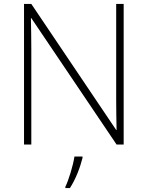

<svg xmlns="http://www.w3.org/2000/svg" viewBox="-20 -734 751 975"><path d="M608 0V-714H570V-231C570 -181 571 -120 572 -74H570L139 -714H102V0H139V-481C139 -538 138 -587 137 -642H139L572 0ZM399 68V61H358C352 104 328 183 312 214V221H335C365 175 387 116 399 68Z"/></svg>

Font: Noto Sans Cherokee ExtraLight
Style: Regular
Weight: 200
Designer: Monotype Design Team
Foundry: Monotype Imaging Inc.
Version: Version 2.001